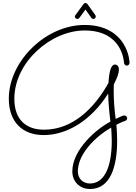

<svg xmlns="http://www.w3.org/2000/svg" viewBox="-20 -889 907 1285"><path d="M847 -469C847 -471 846 -519 819 -573C789 -635 715 -722 546 -722C286 -722 39 -479 39 -229C39 -71 132 15 272 15C428 15 590 -82 704 -263C705 -204 711 -140 719 -75C628 -28 464 111 464 258C464 327 514 376 582 376C719 376 764 226 764 53C764 17 762 -19 759 -54C793 -72 817 -80 818 -80C826 -83 831 -89 831 -97C831 -108 822 -116 812 -116C810 -116 809 -120 754 -93C745 -162 741 -224 741 -275C741 -293 741 -310 742 -325C765 -368 776 -402 776 -423C776 -443 765 -457 750 -457C723 -457 711 -413 706 -334C612 -166 468 -21 274 -21C162 -21 76 -81 76 -228C76 -473 321 -685 546 -685C801 -685 809 -476 810 -468C812 -457 819 -450 829 -450C839 -450 847 -459 847 -469ZM724 -35C726 -4 728 25 728 53C728 240 673 339 582 339C535 339 501 307 501 258C501 138 625 21 724 -35ZM565 -862C562 -866 557 -869 553 -869C547 -869 542 -866 539 -862L485 -788C482 -785 481 -782 481 -778C481 -770 489 -762 498 -762C503 -762 508 -765 511 -769L552 -825L592 -769C595 -764 600 -762 605 -762C614 -762 621 -770 621 -778C621 -781 620 -785 618 -788Z"/></svg>

Font: Sacramento
Style: Regular
Weight: 400
Designer: Astigmatic (AOETI)
Foundry: Astigmatic (AOETI)
Version: Version 1.000